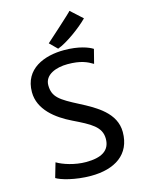

<svg xmlns="http://www.w3.org/2000/svg" viewBox="-141 -1046 835 1134"><g transform="rotate(-15 276.5 -479.5)"><path d="M62.5 -34.7C88.9 -17.6 173.3 7.8 271 7.8C416.5 7.8 518.6 -56.6 518.6 -194.3C518.6 -310.5 408.7 -371.6 313 -420.9C206.1 -476.1 165 -502 165 -574.7C165 -638.7 236.3 -665.5 306.6 -665.5C386.7 -665.5 424.8 -647 459 -626.5L481 -712.4C455.1 -729 397.9 -751 308.1 -751C187.5 -751 61 -702.6 61 -560.1C61 -452.6 154.8 -381.3 247.1 -336.4C351.6 -285.6 411.6 -254.9 411.6 -181.6C411.6 -108.4 356.9 -78.6 263.7 -78.6C195.8 -78.6 125 -101.6 88.4 -124ZM277.3 -768.1C333.5 -788.1 425.3 -855.5 470.7 -901.9L399.4 -966.8C397 -960.4 235.4 -815.9 231.9 -813Z"/></g></svg>

Font: Merriweather Sans
Style: Regular
Weight: 400
Designer: Eben Sorkin ( eben@eyebytes.com )
Foundry: Eben Sorkin
Version: Version 1.003